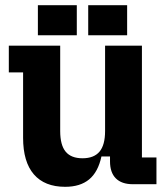

<svg xmlns="http://www.w3.org/2000/svg" viewBox="-20 -710 644 740"><path d="M69 -179V-431H14V-534H212V-205Q212 -151 233 -125.5Q254 -100 298 -100Q342 -100 363.5 -125.5Q385 -151 385 -205V-534H527V-103H583V0H492Q449 0 426.5 -22.5Q404 -45 404 -88V-107H371Q358 -47 323.5 -18.5Q289 10 231 10Q152 10 110.5 -38Q69 -86 69 -179ZM126 -690H276V-574H126ZM320 -690H470V-574H320Z"/></svg>

Font: Mozilla Headline BETA
Style: Bold
Weight: 700
Designer: Studio DRAMA
Foundry: Studio DRAMA
Version: Version 0.100